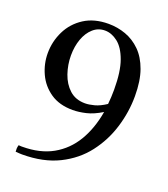

<svg xmlns="http://www.w3.org/2000/svg" viewBox="-140 -730 850 969"><g transform="rotate(20 285.0 -245.5)"><path d="M407 -204Q363 -177 324.5 -168Q286 -159 254 -159Q182 -159 134 -192Q86 -225 62 -277Q38 -329 38 -386Q38 -449 65.5 -505Q93 -561 146.5 -595.5Q200 -630 277 -630Q325 -630 369.5 -614Q414 -598 449.5 -563Q485 -528 505.5 -471Q526 -414 526 -332Q526 -247 500.5 -163.5Q475 -80 422.5 -11.5Q370 57 287.5 98Q205 139 91 139Q88 139 77 138.5Q66 138 56 137Q55 128 55.5 119.5Q56 111 59 101Q68 102 72.5 102Q77 102 78 102Q174 102 241.5 64Q309 26 350 -42.5Q391 -111 407 -204ZM416 -327Q416 -424 395 -482Q374 -540 340.5 -566Q307 -592 271 -592Q235 -592 208 -568Q181 -544 166.5 -504Q152 -464 152 -415Q152 -366 168 -319Q184 -272 217 -242Q250 -212 301 -212Q322 -212 350.5 -219.5Q379 -227 412 -249Q416 -287 416 -327Z"/></g></svg>

Font: Tiro Bangla
Style: Regular
Weight: 400
Designer: Bangla: John Hudson & Fiona Ross. Latin: John Hudson.
Foundry: Tiro Typeworks Ltd.
Version: Version 1.60